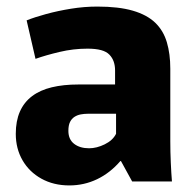

<svg xmlns="http://www.w3.org/2000/svg" viewBox="-20 -552 594 584"><path d="M191 12Q143 12 106 -8.5Q69 -29 48.5 -64.5Q28 -100 28 -145Q28 -184 40.5 -212.5Q53 -241 77.5 -259.5Q102 -278 137.5 -286.5Q173 -295 218 -295H330V-338Q330 -352 326 -364Q322 -376 313 -385.5Q304 -395 287.5 -399.5Q271 -404 246 -404Q203 -404 161 -394Q119 -384 88 -373L61 -490Q86 -500 121 -509.5Q156 -519 196 -525.5Q236 -532 276 -532Q341 -532 384 -519.5Q427 -507 452 -483Q477 -459 487.5 -423.5Q498 -388 498 -343V-122Q498 -90 499.5 -57Q501 -24 503 0H382L348 -62H346Q315 -26 275.5 -7Q236 12 191 12ZM251 -101Q274 -101 298.5 -113Q323 -125 333 -145V-206H247Q236 -206 225.5 -204Q215 -202 206.5 -196.5Q198 -191 193 -181Q188 -171 188 -154Q188 -128 205.5 -114.5Q223 -101 251 -101Z"/></svg>

Font: Murecho Thin
Style: Bold
Weight: 700
Version: Version 1.010